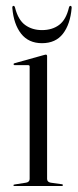

<svg xmlns="http://www.w3.org/2000/svg" viewBox="-20 -618 258 638"><path d="M136.5 -431.5V-23.5Q136.5 -18.5 139.5 -15.2Q142.5 -12 148.5 -11L184 -6Q187 -6 188 -5Q189 -4 189 -2.5Q189 -1.5 188 -0.8Q187 0 185 0H27.5Q26.5 0 25.5 -0.8Q24.5 -1.5 24.5 -2.5Q24.5 -3.5 25.5 -4Q26.5 -4.5 28.5 -5L66.5 -11Q72.5 -12 75.5 -15.2Q78.5 -18.5 78.5 -23V-396.5Q78.5 -399 77.5 -400.2Q76.5 -401.5 73.5 -401.5H28Q27 -402 26 -402.8Q25 -403.5 25 -404.5Q25 -406 26 -406.8Q27 -407.5 28.5 -408L125.5 -435Q129 -436 130.2 -436.2Q131.5 -436.5 132.5 -436.5Q134.5 -436.5 135.5 -435Q136.5 -433.5 136.5 -431.5ZM119.5 -518Q153.5 -518 176.5 -535.2Q199.5 -552.5 209 -592.5Q210.5 -598.5 214 -598.5Q216 -598.5 217.2 -596.8Q218.5 -595 218 -591Q213.5 -537.5 189.2 -506Q165 -474.5 119.5 -474.5Q75 -474.5 50.2 -506Q25.5 -537.5 21 -591Q20.5 -595 21.8 -596.8Q23 -598.5 25 -598.5Q28.5 -598.5 30 -592.5Q40.5 -551.5 63.8 -534.8Q87 -518 119.5 -518Z"/></svg>

Font: Fraunces 120pt Light
Style: Regular
Weight: 300
Version: Version 1.000;[b76b70a41]